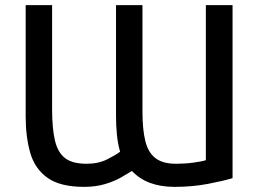

<svg xmlns="http://www.w3.org/2000/svg" viewBox="-20 -713 1012 748"><path d="M308 15Q215 15 165.5 -20Q116 -55 98 -117Q80 -179 80 -260V-693H183V-287Q183 -213 194 -166Q205 -119 233.5 -97Q262 -75 317 -75Q363 -75 397 -92Q431 -109 448 -122Q439 -152 435.5 -188Q432 -224 432 -262V-693H535V-279Q535 -209 546 -164Q557 -119 585.5 -97Q614 -75 666 -75Q701 -75 734 -79.5Q767 -84 782 -89V-693H886V-19Q850 -8 789.5 3.5Q729 15 660 15Q552 15 494 -47Q478 -37 452 -22Q426 -7 389.5 4Q353 15 308 15Z"/></svg>

Font: Ubuntu Sans Medium
Style: Regular
Weight: 500
Designer: Dalton Maag Ltd
Foundry: Dalton Maag Ltd
Version: Version 1.006; ttfautohint (v1.8.4.7-5d5b)